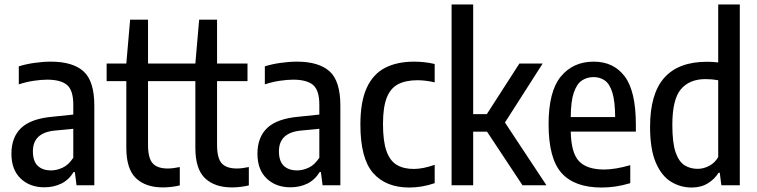

<svg xmlns="http://www.w3.org/2000/svg" viewBox="-20 -828 3385 858"><path d="M178.5 9Q113 9 72 -30.5Q31 -70 31 -141Q31 -215 75 -256.5Q119 -298 216 -306.5L307.5 -316V-360Q307.5 -425 279.2 -448.5Q251 -472 191 -472Q164 -472 130.5 -467Q97 -462 64 -451V-531.5Q95 -541.5 134 -547Q173 -552.5 207 -552.5Q305 -552.5 353.2 -509.2Q401.5 -466 401.5 -355.5V0H322L314.5 -59H309Q287 -23.5 253.2 -7.2Q219.5 9 178.5 9ZM127 -152Q127 -108 148.5 -87.2Q170 -66.5 208.5 -66.5Q233 -66.5 259.5 -78.5Q286 -90.5 307.5 -123V-252.5L225 -244.5Q127 -235 127 -152Z M708 9.5Q631 9.5 587.8 -31.5Q544.5 -72.5 544.5 -168V-465.5H456.5V-544H544.5L561.5 -740H641.5V-544H777.5V-465.5H641.5V-180.5Q641.5 -121 662.5 -98Q683.5 -75 730 -75Q742 -75 755.5 -76.8Q769 -78.5 783.5 -81.5V0.5Q767.5 4.5 747.2 7Q727 9.5 708 9.5Z M1016.5 9.5Q939.5 9.5 896.2 -31.5Q853 -72.5 853 -168V-465.5H765V-544H853L870 -740H950V-544H1086V-465.5H950V-180.5Q950 -121 971 -98Q992 -75 1038.5 -75Q1050.5 -75 1064 -76.8Q1077.5 -78.5 1092 -81.5V0.5Q1076 4.5 1055.8 7Q1035.5 9.5 1016.5 9.5Z M1278 9Q1212.5 9 1171.5 -30.5Q1130.5 -70 1130.5 -141Q1130.5 -215 1174.5 -256.5Q1218.5 -298 1315.5 -306.5L1407 -316V-360Q1407 -425 1378.8 -448.5Q1350.5 -472 1290.5 -472Q1263.5 -472 1230 -467Q1196.5 -462 1163.5 -451V-531.5Q1194.5 -541.5 1233.5 -547Q1272.5 -552.5 1306.5 -552.5Q1404.5 -552.5 1452.8 -509.2Q1501 -466 1501 -355.5V0H1421.5L1414 -59H1408.5Q1386.5 -23.5 1352.8 -7.2Q1319 9 1278 9ZM1226.5 -152Q1226.5 -108 1248 -87.2Q1269.5 -66.5 1308 -66.5Q1332.5 -66.5 1359 -78.5Q1385.5 -90.5 1407 -123V-252.5L1324.5 -244.5Q1226.5 -235 1226.5 -152Z M1809.5 10Q1704 10 1647.2 -55Q1590.5 -120 1590.5 -271.5Q1590.5 -374 1619 -435.8Q1647.5 -497.5 1701 -525Q1754.5 -552.5 1830.5 -552.5Q1853 -552.5 1876.5 -550Q1900 -547.5 1922.5 -542V-460Q1901.5 -465 1881.5 -467.2Q1861.5 -469.5 1846.5 -469.5Q1793.5 -469.5 1759.2 -451.8Q1725 -434 1708.2 -391.2Q1691.5 -348.5 1691.5 -274Q1691.5 -197 1707 -153.2Q1722.5 -109.5 1753 -91.2Q1783.5 -73 1829 -73Q1870 -73 1922.5 -91.5V-9.5Q1894 0.5 1865.2 5.2Q1836.5 10 1809.5 10Z M1998 0V-808H2094.5V-318H2155.5L2301 -544H2405L2236.5 -280.5L2422 0H2315L2156.5 -239.5H2094.5V0Z M2668 10Q2548 10 2489.8 -54.5Q2431.5 -119 2431.5 -273Q2431.5 -419.5 2486.2 -486Q2541 -552.5 2633 -552.5Q2722.5 -552.5 2772 -486.2Q2821.5 -420 2821.5 -271V-240H2530.5Q2532.5 -143.5 2568 -107Q2603.5 -70.5 2679.5 -70.5Q2729.5 -70.5 2796.5 -90V-9.5Q2761 1 2730.2 5.5Q2699.5 10 2668 10ZM2632.5 -483.5Q2603 -483.5 2580.2 -468.2Q2557.5 -453 2544.2 -414.2Q2531 -375.5 2530.5 -305H2729Q2728.5 -375.5 2716.5 -414.2Q2704.5 -453 2683 -468.2Q2661.5 -483.5 2632.5 -483.5Z M3070.5 10Q3021 10 2978.8 -15.8Q2936.5 -41.5 2910.8 -101Q2885 -160.5 2885 -261Q2885 -409 2948.5 -480.5Q3012 -552 3139.5 -552Q3163 -552 3189.5 -549V-808H3286V0H3203.5L3196.5 -56H3191Q3174 -28 3143.5 -9Q3113 10 3070.5 10ZM3097.5 -73.5Q3124 -73.5 3149.2 -86.8Q3174.5 -100 3189.5 -126V-469.5Q3162 -474.5 3132.5 -474.5Q3061 -474.5 3022.8 -429.2Q2984.5 -384 2984.5 -270Q2984.5 -189.5 2999.2 -147.2Q3014 -105 3039.5 -89.2Q3065 -73.5 3097.5 -73.5Z"/></svg>

Font: Encode Sans Condensed Condensed Medium
Style: Regular
Weight: 500
Width: 3
Designer: Multiple Designers
Foundry: Impallari Type
Version: Version 3.000; ttfautohint (v1.8.3) -l 8 -r 50 -G 200 -x 14 